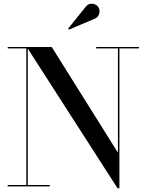

<svg xmlns="http://www.w3.org/2000/svg" viewBox="-20 -1003 788 1033"><path d="M129.5 -750V-7.5H248V0H21.5V-7.5H121.5V-742.5H21.5V-750ZM727.5 -750V-742.5H622.5V10H612.5L124 -750H258.5L614.5 -181.5V-742.5H497.5V-750ZM351 -843.5 346.5 -849 440 -965Q451 -980 465 -982.2Q479 -984.5 491.5 -979Q504 -973.5 509.5 -963.5Q516 -953.5 515.5 -940.5Q515 -927.5 507.8 -916.8Q500.5 -906 487.5 -901.5Z"/></svg>

Font: BodoniModa_28ptMedium
Style: Regular
Weight: 500
Designer: Owen Earl
Foundry: indestructible type
Version: Version 2.004